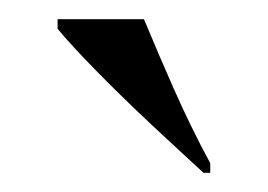

<svg xmlns="http://www.w3.org/2000/svg" viewBox="-20 -786 279 200"><path d="M192 -606Q169 -627 138.5 -655.5Q108 -684 81 -711.5Q54 -739 40 -756V-766H130Q144 -732 161.5 -692.5Q179 -653 199 -616V-606Z"/></svg>

Font: Noto Serif Display ExtraCondensed Medium
Style: Regular
Weight: 500
Width: 2
Designer: Monotype Design Team
Foundry: Monotype Imaging Inc.
Version: Version 2.009